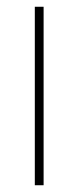

<svg xmlns="http://www.w3.org/2000/svg" viewBox="-20 -641 232 568"><path d="M109 -93H83V-621H109Z"/></svg>

Font: Noto Sans Kannada UI SemiCondensed Thin
Style: Regular
Weight: 100
Width: 4
Designer: Jelle Bosma - Monotype Design Team
Foundry: Monotype Imaging Inc.
Version: Version 2.005; ttfautohint (v1.8.4.7-5d5b)